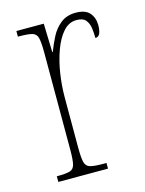

<svg xmlns="http://www.w3.org/2000/svg" viewBox="-89 -600 497 657"><g transform="rotate(-15 159.0 -272.0)"><path d="M36 0V-20H37Q68 -20 82 -24Q96 -28 100 -44Q104 -60 104 -96V-440Q104 -476 100 -492Q96 -508 81 -512Q66 -516 34 -516H31V-536H128L131 -435H133Q142 -459 155 -484.5Q168 -510 189.5 -527Q211 -544 243 -544Q277 -544 292 -526.5Q307 -509 307 -483Q307 -466 302.5 -454.5Q298 -443 286 -443Q286 -462 283.5 -479Q281 -496 271.5 -507.5Q262 -519 239 -519Q212 -519 192 -496.5Q172 -474 158.5 -437Q145 -400 138.5 -357.5Q132 -315 132 -274V-96Q132 -60 136 -44Q140 -28 155 -24Q170 -20 201 -20H212V0Z"/></g></svg>

Font: Noto Serif Georgian ExtraCondensed Thin
Style: Regular
Weight: 100
Width: 2
Designer: Monotype Design Team, Akaki Razmadze
Foundry: Google LLC
Version: Version 2.003; ttfautohint (v1.8.4.7-5d5b)